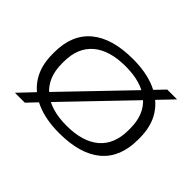

<svg xmlns="http://www.w3.org/2000/svg" viewBox="-113 -702 926 926"><g transform="rotate(45 350.0 -239.0)"><path d="M350.5 13.5Q258.5 13.5 193 -15.5Q127.5 -44.5 93 -99.5Q58.5 -154.5 58.5 -233.5V-246Q58.5 -366 133.5 -428.8Q208.5 -491.5 350.5 -491.5Q442.5 -491.5 507.5 -462.8Q572.5 -434 607.5 -379.2Q642.5 -324.5 642.5 -245V-233Q642.5 -112 567.8 -49.2Q493 13.5 350.5 13.5ZM62.5 26.5 149.5 -65.5 165 -81 499.5 -429 513 -443.5 571 -504H638L552.5 -414.5L537 -398L205 -52.5L192.5 -39L130 26.5ZM350.5 -37Q460 -37 518.8 -87Q577.5 -137 577.5 -233V-246Q577.5 -340.5 518.5 -391Q459.5 -441.5 350.5 -441.5Q240.5 -441.5 181.8 -391.5Q123 -341.5 123 -246V-233Q123 -138 182.2 -87.5Q241.5 -37 350.5 -37Z"/></g></svg>

Font: Anek Latin Expanded Light
Style: Regular
Weight: 300
Width: 7
Designer: Yesha Goshar
Foundry: Ek Type
Version: Version 1.003